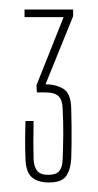

<svg xmlns="http://www.w3.org/2000/svg" viewBox="-20 -820 206 403"><path d="M82.5 -437Q59.5 -437 47 -447.8Q34.5 -458.5 33.5 -486Q33 -499.5 32.8 -510.2Q32.5 -521 32.8 -533.8Q33 -546.5 33.5 -566H50.5Q50 -542 50 -521.8Q50 -501.5 50.5 -485Q51.5 -470 58 -461.5Q64.5 -453 81.5 -453Q97.5 -453 104.2 -460.8Q111 -468.5 111.5 -485Q112.5 -511.5 112.8 -537.5Q113 -563.5 111.5 -592Q111 -610 103 -618Q95 -626 75.5 -626H57.5L56.5 -641L113.5 -784H31.5V-800H133.5V-786L75.5 -643Q98 -643 113.5 -633.2Q129 -623.5 129.5 -592Q130 -575 130.2 -555.2Q130.5 -535.5 130.2 -517.2Q130 -499 129.5 -487Q128 -463 118.5 -450Q109 -437 82.5 -437Z"/></svg>

Font: Big Shoulders Display Thin Thin
Style: Regular
Weight: 250
Version: Version 2.002